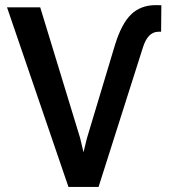

<svg xmlns="http://www.w3.org/2000/svg" viewBox="-20 -740 678 760"><path d="M297.4 -192.9 139.2 -710.9H7.8L251 0H370.1L545.9 -552.7Q564.9 -613.3 606 -614.3H617.7L618.7 -719.2L596.7 -719.7Q537.1 -719.7 499 -682.9Q460.9 -646 435.1 -562L323.7 -191.4L310.5 -137.2Z"/></svg>

Font: FAU Chimera Medium
Style: Regular
Weight: 500
Version: Version 1.002;hotconv 1.0.117;makeotfexe 2.5.65602